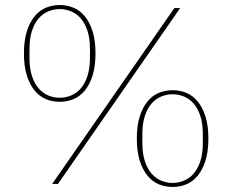

<svg xmlns="http://www.w3.org/2000/svg" viewBox="-20 -730 922 762"><path d="M217 -342Q240 -342 262 -351Q284 -360 300.5 -379Q317 -398 327 -428Q337 -458 337 -501V-535Q337 -578 327 -608Q317 -638 300.5 -657Q284 -676 262 -685Q240 -694 217 -694Q194 -694 172 -685Q150 -676 133.5 -657Q117 -638 107 -608Q97 -578 97 -535V-501Q97 -458 107 -428Q117 -398 133.5 -379Q150 -360 172 -351Q194 -342 217 -342ZM665 -4Q688 -4 710 -13Q732 -22 748.5 -41Q765 -60 775 -90Q785 -120 785 -163V-197Q785 -240 775 -270Q765 -300 748.5 -319Q732 -338 710 -347Q688 -356 665 -356Q642 -356 620 -347Q598 -338 581.5 -319Q565 -300 555 -270Q545 -240 545 -197V-163Q545 -120 555 -90Q565 -60 581.5 -41Q598 -22 620 -13Q642 -4 665 -4ZM217 -326Q188 -326 162.5 -336.5Q137 -347 117.5 -370.5Q98 -394 86.5 -430.5Q75 -467 75 -518Q75 -569 86.5 -605.5Q98 -642 117.5 -665.5Q137 -689 162.5 -699.5Q188 -710 217 -710Q246 -710 271.5 -699.5Q297 -689 316.5 -665.5Q336 -642 347.5 -605.5Q359 -569 359 -518Q359 -467 347.5 -430.5Q336 -394 316.5 -370.5Q297 -347 271.5 -336.5Q246 -326 217 -326ZM665 12Q636 12 610.5 1.5Q585 -9 565.5 -32.5Q546 -56 534.5 -92.5Q523 -129 523 -180Q523 -231 534.5 -267.5Q546 -304 565.5 -327.5Q585 -351 610.5 -361.5Q636 -372 665 -372Q694 -372 719.5 -361.5Q745 -351 764.5 -327.5Q784 -304 795.5 -267.5Q807 -231 807 -180Q807 -129 795.5 -92.5Q784 -56 764.5 -32.5Q745 -9 719.5 1.5Q694 12 665 12ZM672 -698H695L210 0H187Z"/></svg>

Font: IBM Plex Serif Thin
Style: Regular
Weight: 100
Designer: Mike Abbink, Paul van der Laan, Pieter van Rosmalen
Foundry: Bold Monday
Version: Version 3.001